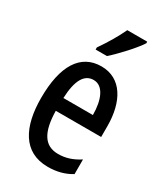

<svg xmlns="http://www.w3.org/2000/svg" viewBox="-193 -849 815 942"><g transform="rotate(30 215.0 -378.0)"><path d="M354 -757V-766H241C220 -721 191 -671 154 -618V-606H218C261 -644 328 -716 354 -757ZM221 -549C103 -549 41 -449 41 -267C41 -106 97 10 238 10C287 10 331 -1 370 -25V-108C328 -81 291 -70 250 -70C173 -70 137 -128 135 -248H392V-309C392 -447 335 -549 221 -549ZM221 -472C276 -472 303 -406 303 -321H136C140 -425 170 -472 221 -472Z"/></g></svg>

Font: Noto Sans Lao ExtraCondensed Medium
Style: Regular
Weight: 500
Width: 2
Designer: Monotype Design Team
Foundry: Monotype Imaging Inc.
Version: Version 2.003